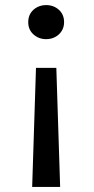

<svg xmlns="http://www.w3.org/2000/svg" viewBox="-20 -529 370 755"><path d="M106.5 206 121.5 -262H201.5L216.5 206ZM161.5 -375Q132.5 -375 111.8 -393.5Q91 -412 91 -442Q91 -462 100.2 -477Q109.5 -492 125.8 -500.5Q142 -509 161.5 -509Q191 -509 211.5 -490.5Q232 -472 232 -442Q232 -422 222.5 -407Q213 -392 197 -383.5Q181 -375 161.5 -375Z"/></svg>

Font: Geologica Cursive Light
Style: Regular
Weight: 300
Designer: Sindre Bremnes, Frode Helland
Foundry: Monokrom Skriftforlag AS
Version: Version 1.010;gftools[0.9.28]